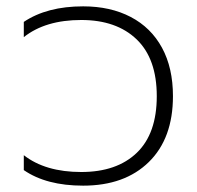

<svg xmlns="http://www.w3.org/2000/svg" viewBox="-20 -570 620 605"><path d="M55 -34V-81Q123 -28 236 -28Q348 -28 411 -88.5Q474 -149 474 -267Q474 -385 410.5 -446Q347 -507 236 -507Q123 -507 55 -453V-501Q128 -550 242 -550Q328 -550 392 -516.5Q456 -483 490.5 -419.5Q525 -356 525 -267Q525 -134 449 -59.5Q373 15 242 15Q126 15 55 -34Z"/></svg>

Font: Prompt ExtraLight
Style: Regular
Weight: 275
Designer: Katatrad Team
Foundry: CadsonDemak
Version: Version 1.001